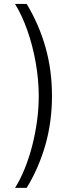

<svg xmlns="http://www.w3.org/2000/svg" viewBox="-20 -781 387 949"><path d="M111.9 -761.4Q172.6 -660.9 204.7 -547.9Q236.9 -435 236.9 -306.8Q236.9 -179 204.5 -65.3Q172.2 48.3 111.9 147.7H54.3Q80.3 106.5 101.9 53.1Q123.6 -0.4 139 -60Q154.5 -119.7 163 -182.9Q171.5 -246.1 171.5 -306.8Q171.5 -347.7 167.6 -389.4Q163.7 -431.1 156.4 -472.5Q149.1 -513.8 138.7 -553.8Q128.2 -593.8 115.2 -630.7Q102.3 -667.6 86.8 -700.8Q71.4 -734 54.3 -761.4Z"/></svg>

Font: Inter P Light
Style: Regular
Weight: 300
Designer: Rasmus Andersson
Foundry: rsms
Version: Version 3.018;git-588b23468